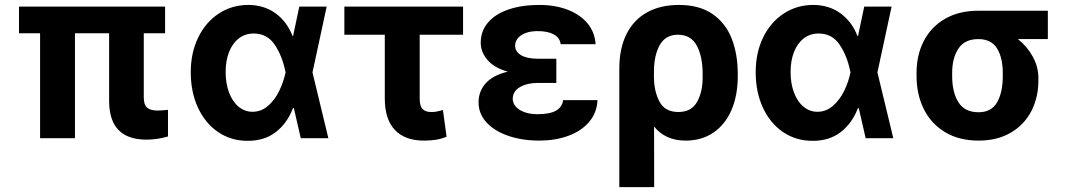

<svg xmlns="http://www.w3.org/2000/svg" viewBox="-20 -557 4301 774"><path d="M645.5 -422.9H559.6V-165Q559.6 -134.3 573.2 -122.8Q586.9 -111.3 616.2 -111.3Q627.9 -111.3 657.2 -114.3V-6.8Q613.8 5.9 570.3 5.9Q421.4 5.9 419.9 -147.5V-422.9H282.2V0H141.6V-422.9H56.6V-530.3H645.5Z M749 -265.6Q749 -344.7 779.3 -406.5Q809.6 -468.3 862.5 -502.7Q915.5 -537.1 980.5 -537.1Q1043.9 -537.1 1090.3 -503.7Q1136.7 -470.2 1159.2 -412.1H1161.6L1186.5 -530.3H1296.9L1239.7 -265.1L1303.7 0H1192.4L1164.6 -121.1H1161.1Q1138.2 -60.5 1092 -24.7Q1045.9 11.2 977.5 10.7Q911.6 10.7 859.6 -24.4Q807.6 -59.6 778.3 -122.6Q749 -185.5 749 -265.6ZM998 -106.4Q1033.2 -106.4 1060.8 -130.6Q1088.4 -154.8 1105.7 -190.7Q1123 -226.6 1130.9 -263.7L1131.3 -265.1L1130.9 -266.6Q1118.2 -331.1 1087.6 -376.5Q1057.1 -421.9 1002.9 -421.9Q968.3 -421.9 942.6 -402.1Q917 -382.3 903.3 -347.2Q889.6 -312 889.6 -266.6Q889.6 -220.7 903.3 -184.1Q917 -147.5 941.7 -127Q966.3 -106.4 998 -106.4Z M1846.7 -417H1671.9V-159.2Q1671.9 -129.4 1683.6 -117.4Q1695.3 -105.5 1717.8 -105.5Q1731.9 -105.5 1738.5 -106.9Q1745.1 -108.4 1765.6 -113.3L1780.3 -5.9Q1758.8 2.9 1737.8 6.3Q1716.8 9.8 1688.5 9.8Q1612.8 9.8 1572 -33Q1531.2 -75.7 1531.2 -160.2V-417H1368.2V-530.3H1846.7Z M2026.9 -268.1Q1973.1 -283.2 1945.6 -314.9Q1918 -346.7 1918 -384.8Q1918 -432.6 1948 -467Q1978 -501.5 2031.5 -519.3Q2085 -537.1 2154.3 -537.1Q2217.3 -537.1 2267.6 -518.1Q2317.9 -499 2347.9 -463.4Q2377.9 -427.7 2380.9 -378.9H2240.2Q2237.3 -404.8 2212.6 -418.2Q2188 -431.6 2147.5 -431.6Q2118.7 -431.6 2098.1 -423.6Q2077.6 -415.5 2067.1 -402.3Q2056.6 -389.2 2056.6 -373Q2056.6 -348.6 2080.6 -334.5Q2104.5 -320.3 2147.5 -320.3H2222.7V-222.7H2147.5Q2105.5 -222.7 2076.4 -206.1Q2047.4 -189.5 2046.9 -158.2Q2047.4 -141.1 2059.3 -127.2Q2071.3 -113.3 2093.8 -105Q2116.2 -96.7 2147.5 -96.7Q2196.3 -96.7 2221.2 -110.8Q2246.1 -125 2250 -153.3H2388.7Q2386.2 -101.6 2354.2 -64.7Q2322.3 -27.8 2269.8 -9Q2217.3 9.8 2154.3 9.8Q2085.4 9.8 2029.5 -9.3Q1973.6 -28.3 1941.4 -63.2Q1909.2 -98.1 1909.2 -144.5Q1909.2 -189 1938.2 -221.4Q1967.3 -253.9 2026.9 -268.1Z M2716.8 -537.1Q2799.3 -537.1 2852.3 -500.5Q2905.3 -463.9 2929.7 -401.4Q2954.1 -338.9 2954.1 -258.8V-250Q2954.1 -171.9 2928.7 -113.3Q2903.3 -54.7 2856 -22.5Q2808.6 9.8 2744.1 9.8Q2662.6 9.8 2616.7 -46.9L2617.2 197.3H2476.6V-280.3Q2476.6 -362.3 2505.9 -420.2Q2535.2 -478 2589.1 -507.6Q2643.1 -537.1 2716.8 -537.1ZM2616.2 -244.1Q2617.2 -186 2639.4 -145.8Q2661.6 -105.5 2714.8 -105.5Q2767.6 -105.5 2790.5 -147Q2813.5 -188.5 2812.5 -250V-258.8Q2812.5 -329.6 2788.8 -373.3Q2765.1 -417 2712.9 -417Q2663.1 -417 2639.6 -375.2Q2616.2 -333.5 2616.2 -267.6Z M3026.4 -265.6Q3026.4 -344.7 3056.6 -406.5Q3086.9 -468.3 3139.9 -502.7Q3192.9 -537.1 3257.8 -537.1Q3321.3 -537.1 3367.7 -503.7Q3414.1 -470.2 3436.5 -412.1H3439L3463.9 -530.3H3574.2L3517.1 -265.1L3581.1 0H3469.7L3441.9 -121.1H3438.5Q3415.5 -60.5 3369.4 -24.7Q3323.2 11.2 3254.9 10.7Q3189 10.7 3137 -24.4Q3085 -59.6 3055.7 -122.6Q3026.4 -185.5 3026.4 -265.6ZM3275.4 -106.4Q3310.5 -106.4 3338.1 -130.6Q3365.7 -154.8 3383.1 -190.7Q3400.4 -226.6 3408.2 -263.7L3408.7 -265.1L3408.2 -266.6Q3395.5 -331.1 3365 -376.5Q3334.5 -421.9 3280.3 -421.9Q3245.6 -421.9 3220 -402.1Q3194.3 -382.3 3180.7 -347.2Q3167 -312 3167 -266.6Q3167 -220.7 3180.7 -184.1Q3194.3 -147.5 3219 -127Q3243.7 -106.4 3275.4 -106.4Z M3923.8 -513.7H4204.1V-399.4H4083.5Q4120.6 -370.1 4143.3 -328.9Q4166 -287.6 4166 -242.2V-232.4Q4166 -164.1 4137.5 -108.9Q4108.9 -53.7 4054.4 -22Q4000 9.8 3924.8 9.8Q3846.7 9.8 3790.3 -23.9Q3733.9 -57.6 3704.3 -116.9Q3674.8 -176.3 3674.8 -251V-262.7Q3674.8 -335 3704.1 -391.8Q3733.4 -448.7 3789.6 -481.2Q3845.7 -513.7 3923.8 -513.7ZM3924.8 -104.5Q3976.6 -104.5 3999.5 -144.5Q4022.5 -184.6 4022.5 -251V-262.7Q4022.5 -324.2 3999.3 -361.8Q3976.1 -399.4 3923.8 -399.4Q3869.1 -399.4 3843.8 -361.3Q3818.4 -323.2 3818.4 -262.7V-251Q3818.4 -184.6 3843.8 -144.5Q3869.1 -104.5 3924.8 -104.5Z"/></svg>

Font: WEMIX Pretendard
Style: Bold
Weight: 700
Designer: Base glyphs from Inter by Rasmus Andersson; Hangeul glyphs from Noto Sans CJK(Source Han Sans) by Jang Soo-young and Kan
Foundry: Kil Hyung-jin
Version: Version 1.000